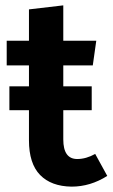

<svg xmlns="http://www.w3.org/2000/svg" viewBox="-20 -681 420 716"><path d="M247 15Q171 14 129.5 -28.5Q88 -71 88 -158V-270H15V-359H88V-437H5V-529H88V-646L216 -661V-529H339L326 -437H216V-359H322V-270H216V-161Q216 -88 268 -88Q301 -88 335 -107L380 -25Q317 15 247 15Z"/></svg>

Font: Trujillo Medium
Style: Regular
Weight: 500
Designer: Fira Sans original fonts by bBox Type GmbH, Carrois Corporate GbR, & Edenspiekermann AG / Changes by Cristiano Sobral
Foundry: Fira Sans original fonts by bBox Type GmbH, Carrois Corporate GbR, & Edenspiekermann AG / Changes by Cristiano Sobral
Version: Version 4.301;October 17, 2021;FontCreator 14.0.0.2814 64-bi